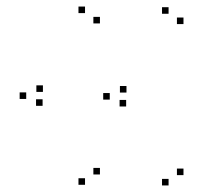

<svg xmlns="http://www.w3.org/2000/svg" viewBox="-20 -543 660 586"><path d="M111 -262.5V-282.5H91V-262.5ZM60 -241V-261H40V-241ZM239.5 21V1H219.5V21ZM285 -10.5V-30.5H265V-10.5ZM60 -241V-261H40V-241ZM110 -220V-240H90V-220ZM285 -471.5V-491.5H265V-471.5ZM239.5 -503V-523H219.5V-503ZM366 -260.5V-280.5H346V-260.5ZM315 -239V-259H295V-239ZM494.5 23V3H474.5V23ZM540 -8.5V-28.5H520V-8.5ZM315 -239V-259H295V-239ZM365 -218V-238H345V-218ZM540 -469.5V-489.5H520V-469.5ZM494.5 -501V-521H474.5V-501Z"/></svg>

Font: Monaspace Radon Dots Var
Style: Regular
Weight: 400
Designer: Riley Cran and the Lettermatic Team
Version: Version 1.100 (Monaspace Radon Dots)